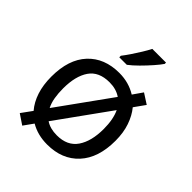

<svg xmlns="http://www.w3.org/2000/svg" viewBox="-222 -891 1049 1049"><g transform="rotate(45 302.5 -366.5)"><path d="M551 -269Q551 -136 483.5 -63Q416 10 301 10Q228 10 172 -23L132 33L74 -6L119 -68Q88 -104 71.5 -154.5Q55 -205 55 -269Q55 -402 122 -474Q189 -546 304 -546Q377 -546 435 -510L474 -566L533 -528L488 -465Q517 -430 534 -380.5Q551 -331 551 -269ZM146 -269Q146 -231 151.5 -198.5Q157 -166 170 -141L390 -447Q354 -472 302 -472Q220 -472 183 -418Q146 -364 146 -269ZM460 -269Q460 -343 437 -392L217 -86Q251 -63 303 -63Q384 -63 422 -118.5Q460 -174 460 -269ZM444 -756Q432 -738 407 -709.5Q382 -681 353.5 -652.5Q325 -624 301 -606H243V-618Q258 -637 275.5 -663Q293 -689 310 -716.5Q327 -744 338 -766H444Z"/></g></svg>

Font: TSCustom
Style: Regular
Weight: 400
Designer: Monotype Design Team
Foundry: Monotype Imaging Inc.
Version: Version 2.004; ttfautohint (v1.8.3) -l 8 -r 50 -G 200 -x 14 